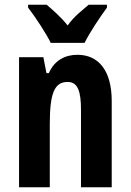

<svg xmlns="http://www.w3.org/2000/svg" viewBox="-20 -786 548 806"><path d="M193 -606H335C355 -647 400 -715 429 -754V-766H352C326 -743 292 -719 264 -679C235 -716 198 -747 176 -766H98V-754C128 -715 175 -644 193 -606ZM305 -556C255 -556 209 -534 185 -479H175L162 -546H60V0H189V-264C189 -394 208 -442 264 -442C307 -442 320 -402 320 -325V0H449V-362C449 -488 395 -556 305 -556Z"/></svg>

Font: Noto Sans Malayalam ExtraCondensed
Style: Bold
Weight: 700
Width: 2
Designer: Jelle Bosma - Monotype Design Team
Foundry: Monotype Imaging Inc.
Version: Version 2.104